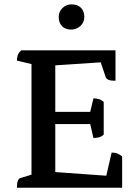

<svg xmlns="http://www.w3.org/2000/svg" viewBox="-20 -876 649 896"><path d="M59 0Q59 -40 75 -45L127 -61V-577L59 -593Q59 -608 63 -619Q67 -630 79 -641H519V-499Q497 -499 486.5 -503.5Q476 -508 473 -517L450 -585L238 -571V-354H401L416 -417Q428 -417 441 -413.5Q454 -410 464 -400V-248Q454 -238 441 -235Q428 -232 416 -232L401 -297H238V-73L476 -56L501 -164Q517 -164 528 -159.5Q539 -155 550 -146V0ZM312.8 -738Q284.4 -738 269.2 -754.1Q254 -770.2 254 -796.8Q254 -822.4 272 -839Q290 -855.6 312.8 -855.6Q342.2 -855.6 357.9 -839.5Q373.5 -823.4 373.5 -796.8Q373.5 -771.2 355 -754.6Q336.5 -738 312.8 -738Z"/></svg>

Font: Petrona SemiBold
Style: Regular
Weight: 600
Designer: Ringo R. Seeber
Foundry: Ringo R. Seeber
Version: Version 2.001; ttfautohint (v1.8.3)